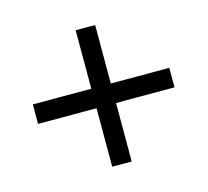

<svg xmlns="http://www.w3.org/2000/svg" viewBox="-94 -690 771 713"><g transform="rotate(30 291.0 -334.0)"><path d="M79 -175 238 -334 79 -493 132 -546 291 -387 450 -546 503 -493 344 -334 503 -175 450 -122 291 -281 132 -122Z"/></g></svg>

Font: Celebes
Style: Regular
Weight: 400
Designer: Anugrah Pasau
Foundry: Lafontype
Version: Version 1.000; ttfautohint (v1.8.4)